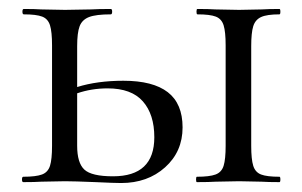

<svg xmlns="http://www.w3.org/2000/svg" viewBox="-20 -406 674 428"><path d="M387 -122Q387 -68 348 -33Q309 2 250 2Q235 2 193 0Q145 -2 125 -2L72 -1Q58 0 32 0Q29 0 29 -6Q29 -12 32 -12Q60 -12 73.5 -17Q87 -22 91.5 -36.5Q96 -51 96 -81V-305Q96 -335 91.5 -349.5Q87 -364 74 -369Q61 -374 33 -374Q30 -374 30 -380Q30 -386 33 -386Q58 -386 72 -385L125 -384L183 -385Q199 -386 227 -386Q230 -386 230 -380Q230 -374 227 -374Q194 -374 178.5 -368Q163 -362 157.5 -347.5Q152 -333 152 -303V-212Q197 -226 255 -226Q321 -226 354 -200.5Q387 -175 387 -122ZM603 0Q578 0 563 -1L513 -2L461 -1Q446 0 419 0Q417 0 417 -6Q417 -12 419 -12Q447 -12 460.5 -17Q474 -22 478.5 -36.5Q483 -51 483 -81V-305Q483 -335 478.5 -349.5Q474 -364 461 -369Q448 -374 420 -374Q418 -374 418 -380Q418 -386 420 -386Q446 -386 460 -385L513 -384L564 -385Q579 -386 603 -386Q605 -386 605 -380Q605 -374 603 -374Q575 -374 562 -368Q549 -362 544.5 -347.5Q540 -333 540 -303V-81Q540 -51 544.5 -36.5Q549 -22 562 -17Q575 -12 603 -12Q605 -12 605 -6Q605 0 603 0ZM324 -100Q324 -151 298.5 -180Q273 -209 220 -209Q184 -209 152 -198V-81Q152 -43 168 -28Q184 -13 232 -13Q324 -13 324 -100Z"/></svg>

Font: Cormorant Garamond
Style: Regular
Weight: 400
Designer: Christian Thalmann (Catharsis Fonts)
Version: Version 3.000